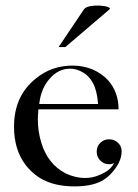

<svg xmlns="http://www.w3.org/2000/svg" viewBox="-20 -656 491 685"><path d="M117 -266Q116 -254 115.5 -245Q115 -236 115 -231Q115 -188 127 -148Q139 -108 161 -81Q182 -54 215 -37Q250 -21 283 -21Q310 -21 333 -31Q345 -36 355 -41.5Q365 -47 373 -55Q382 -64 387 -74Q382 -72 378 -71Q374 -70 369 -70Q351 -70 338 -83Q325 -96 325 -115Q325 -134 338 -146.5Q351 -159 369 -159Q383 -159 394 -152Q414 -139 414 -115Q413 -86 395 -60Q377 -34 358 -20Q338 -5 310 2Q282 9 247 9Q186 9 144 -10Q102 -28 71 -68Q30 -122 30 -204Q30 -314 108 -376Q164 -422 239 -422Q277 -422 311 -408Q346 -392 367 -368Q403 -326 403 -266ZM330 -285Q328 -309 323.5 -327.5Q319 -346 312 -359Q298 -385 277 -397Q254 -411 230 -411Q188 -411 157 -375Q126 -340 120 -285ZM279 -622Q285 -631 302 -634Q319 -637 336.5 -636Q354 -635 365 -631Q376 -627 370 -622L213 -488H189Z"/></svg>

Font: Wachinanga
Style: Regular
Weight: 400
Designer: deFharo
Foundry: deFharo
Version: Wachinanga: Version 2.001 2013